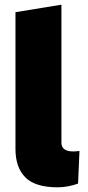

<svg xmlns="http://www.w3.org/2000/svg" viewBox="-20 -790 375 819"><path d="M226 9Q130 9 88 -33.5Q46 -76 46 -154V-738L242 -770V-181Q242 -163 254.5 -153.5Q267 -144 292 -144Q297 -144 304 -144.5Q311 -145 319 -146L313 -7Q295 0 271.5 4.5Q248 9 226 9Z"/></svg>

Font: REM ExtraBold
Style: Regular
Weight: 800
Designer: Octavio Pardo
Foundry: Ashler Design
Version: Version 1.005;gftools[0.9.28]